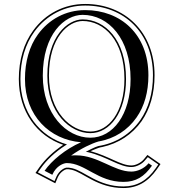

<svg xmlns="http://www.w3.org/2000/svg" viewBox="-20 -709 905 969"><path d="M299 22C249 55 207 96 179 135L159 164L259 216L272 185C286 155 312 145 317 145C323 145 331 145 342 148C400 161 472 240 603 240C673 240 727 209 772 145L790 119L724 73L706 95C692 112 665 126 643 126C589 126 530 79 437 54C442 52 451 47 460 44C471 39 486 34 496 33C578 15 647 -30 695 -98C737 -159 760 -236 760 -329C760 -548 609 -689 410 -689C304 -689 209 -640 147 -554C100 -490 75 -406 75 -310C75 -145 167 -23 299 22ZM310 25C314 23 314 22 318 20C180 -20 83 -142 83 -310C83 -405 108 -487 154 -550C215 -633 307 -681 410 -681C605 -681 752 -544 752 -329C752 -238 729 -162 688 -103C638 -32 564 14 477 28C472 29 467 32 460 34C446 40 432 47 423 52L413 57L424 59C521 82 582 134 643 134C668 134 697 119 712 100L726 84L779 121L766 140C722 203 670 232 603 232C475 232 406 154 344 140C332 137 324 137 317 137C308 137 280 149 265 182L255 205L171 161L186 140C214 100 258 58 310 25ZM729 -329C729 -536 589 -658 410 -658C311 -658 227 -611 172 -536C128 -476 106 -397 106 -310C106 -124 231 -4 389 9C311 43 240 102 205 153L244 173C264 127 302 114 317 114C410 114 473 209 603 209C666 209 708 183 747 127L730 115C708 142 672 157 643 157C555 157 474 75 364 75C358 75 346 75 339 76C389 40 443 15 477 5C559 -9 625 -53 669 -116C709 -173 729 -245 729 -329ZM397 -634C529 -634 639 -512 639 -310C639 -131 550 -14 436 -14C314 -14 196 -135 196 -327C196 -537 306 -634 397 -634ZM397 -611C321 -611 219 -525 219 -327C219 -139 334 -37 436 -37C534 -37 616 -141 616 -310C616 -509 509 -611 397 -611ZM397 -603C504 -603 608 -506 608 -310C608 -143 528 -45 436 -45C339 -45 227 -143 227 -327C227 -523 327 -603 397 -603Z"/></svg>

Font: Libertinus Serif Initials
Style: Regular
Weight: 400
Designer: Philipp H. Poll, Khaled Hosny
Foundry: Caleb Maclennan
Version: Version 7.050;RELEASE